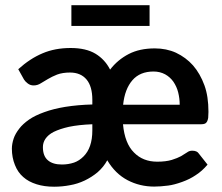

<svg xmlns="http://www.w3.org/2000/svg" viewBox="-20 -706 849 734"><path d="M333 -208V-231Q281.2 -229 243.7 -221.2Q209 -213.4 185.1 -201.7Q164.1 -190.9 153.3 -174.8Q144 -160.6 144 -143.6Q144 -108.9 163.6 -92.8Q182.1 -77.1 216.8 -77.1Q241.2 -77.1 263.2 -84.5Q282.7 -91.3 299.3 -107.9Q315.9 -124.5 324.2 -148.4Q333 -173.3 333 -208ZM450.7 -305.7H667Q667 -329.6 661.1 -353Q655.8 -374.5 642.6 -394Q629.9 -411.6 611.3 -421.9Q591.3 -432.6 566.9 -432.6Q515.1 -432.6 486.3 -399.4Q457 -365.7 450.7 -305.7ZM749.5 -231H450.2Q457 -157.7 492.2 -123Q526.4 -87.9 581.1 -87.9Q613.8 -87.9 636.7 -94.7Q658.7 -101.6 671.9 -108.9Q685.5 -117.2 695.3 -123.5Q703.6 -129.9 714.8 -129.9Q733.4 -129.9 740.2 -118.7L773.4 -76.7Q752.9 -52.2 728.5 -36.6Q705.6 -21 676.8 -10.7Q646 0.5 623 3.4Q593.3 7.3 569.3 7.3Q514.6 7.3 467.8 -17.1Q420.4 -42 390.1 -93.3Q376 -67.4 353 -47.4Q330.6 -28.8 304.2 -16.1Q276.4 -2.9 247.6 2Q217.8 7.8 187 7.8Q149.4 7.8 120.1 -1.5Q88.9 -11.2 68.8 -29.3Q48.3 -46.9 37.1 -75.2Q25.4 -104 25.4 -137.7Q25.4 -155.8 32.2 -176.3Q38.1 -194.3 53.7 -214.4Q66.9 -231.9 91.3 -249Q113.8 -264.6 149.4 -277.3Q184.1 -290 229 -297.4Q277.8 -305.2 333 -306.6V-324.2Q333 -375.5 311 -401.9Q288.6 -428.7 247.6 -428.7Q219.2 -428.7 198.2 -420.9Q178.7 -413.1 163.1 -403.8L136.2 -387.7Q123.5 -379.4 108.4 -379.4Q96.2 -379.4 86.4 -386.7Q76.2 -394.5 71.8 -401.9L49.8 -441.4Q94.2 -481.9 143.1 -502.4Q190.4 -522.5 250 -522.5Q308.6 -522.5 345.2 -500.5Q381.3 -478.5 400.9 -439.9Q429.7 -477.5 472.2 -499.5Q513.7 -521 571.8 -521Q616.2 -521 652.8 -504.4Q690.9 -486.3 717.8 -456.1Q745.1 -424.8 761.7 -379.4Q776.9 -337.4 776.9 -278.3Q776.9 -267.1 775.9 -255.4Q774.4 -246.6 771.5 -241.2Q768.1 -235.4 763.7 -233.4Q757.8 -231 749.5 -231ZM252.9 -606.9V-686H551.8V-606.9Z"/></svg>

Font: Lato-SemiBold
Style: Bold
Weight: 500
Designer: Lukasz Dziedzic with Adam Twardoch and Botio Nikoltchev
Foundry: tyPoland Lukasz Dziedzic
Version: ""